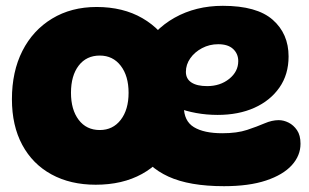

<svg xmlns="http://www.w3.org/2000/svg" viewBox="-20 -632 1063 660"><path d="M309 3Q222 3 157 -32.5Q92 -68 56.5 -134Q21 -200 21 -291Q21 -386 57 -457Q93 -528 159 -568Q225 -608 312 -608Q403 -608 469.5 -569.5Q536 -531 572.5 -462Q609 -393 609 -301Q609 -207 572 -139Q535 -71 468 -34Q401 3 309 3ZM323 -185Q368 -185 395 -220Q422 -255 422 -313Q422 -371 395 -406Q368 -441 323 -441Q277 -441 250.5 -406.5Q224 -372 224 -313Q224 -255 250.5 -220Q277 -185 323 -185ZM750 8Q631 8 559 -25Q487 -58 455.5 -120Q424 -182 424 -268Q424 -377 465.5 -453.5Q507 -530 580 -571Q653 -612 746 -612Q863 -612 917.5 -564Q972 -516 972 -438Q972 -376 940.5 -331Q909 -286 854.5 -261.5Q800 -237 728 -237Q690 -237 654.5 -243.5Q619 -250 591 -261L615 -314Q612 -290 612 -266Q612 -216 646.5 -195Q681 -174 744 -174Q795 -174 829.5 -185.5Q864 -197 889.5 -208Q915 -219 938 -219Q955 -219 972 -210.5Q989 -202 1001 -184.5Q1013 -167 1013 -138Q1013 -97 983 -64Q953 -31 894.5 -11.5Q836 8 750 8ZM692 -336Q737 -336 768 -361Q799 -386 799 -422Q799 -447 781.5 -463.5Q764 -480 730 -480Q700 -480 674.5 -466.5Q649 -453 634 -431.5Q619 -410 619 -385Q619 -361 638 -348.5Q657 -336 692 -336Z"/></svg>

Font: DynaPuff SemiBold
Style: Regular
Weight: 600
Designer: Toshi Omagari, Jennifer Daniel
Foundry: Google Fonts
Version: Version 2.000